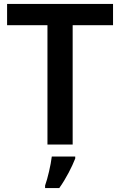

<svg xmlns="http://www.w3.org/2000/svg" viewBox="-20 -734 610 975"><path d="M349 0V-606H554V-714H16V-606H221V0ZM362 71V61H243C238 104 222 172 209 208V221H281C316 172 346 112 362 71Z"/></svg>

Font: Noto Sans Tai Tham SemiBold
Style: Regular
Weight: 600
Designer: Monotype Design Team 2013. Revised by David WIlliams 2020
Foundry: Monotype Imaging Inc.
Version: Version 2.002